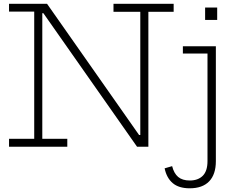

<svg xmlns="http://www.w3.org/2000/svg" viewBox="-20 -772 1262 1010"><path d="M701 0 173.5 -752H227.5L755 0ZM27.5 -711V-752H227L226 -702.5H202.5V-42H334V0H27.5V-42H160V-711ZM577 -710V-752H893.5V-710H760.5V0H703L687 -62H718V-710ZM942 -528.5H1115.5V75.5Q1115.5 145.5 1080.2 182Q1045 218.5 978 218.5Q920.5 218.5 888.5 191.2Q856.5 164 846 113.5L885.5 102Q895 140 917.2 158.8Q939.5 177.5 978.5 177.5Q1021.5 177.5 1046.5 152.8Q1071.5 128 1071.5 75.5V-490.5H942ZM1059 -732.5H1122.5V-667H1059Z"/></svg>

Font: Hepta Slab Light
Style: Regular
Weight: 300
Designer: Michael LaGattuta
Foundry: Michael LaGattuta
Version: Version 1.102